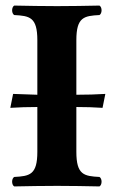

<svg xmlns="http://www.w3.org/2000/svg" viewBox="-20 -667 407 689"><path d="M114 -523V-327C84 -328 54 -329 27 -330L17 -280C47 -282 80 -283 114 -283V-122C114 -39 86 -35 31 -32C21 -26 21 -4 31 2C71 1 145 0 185 0C225 0 297 1 337 2C347 -4 347 -26 337 -32C282 -35 254 -39 254 -122V-283C287 -283 319 -282 348 -280L358 -330C326 -328 291 -327 254 -327V-523C254 -606 282 -610 337 -613C347 -619 347 -641 337 -647C297 -646 225 -645 185 -645C145 -645 71 -646 31 -647C21 -641 21 -619 31 -613C86 -610 114 -606 114 -523Z"/></svg>

Font: Libertinus Serif
Style: Bold
Weight: 700
Designer: Philipp H. Poll, Khaled Hosny
Foundry: Caleb Maclennan
Version: Version 7.050;RELEASE